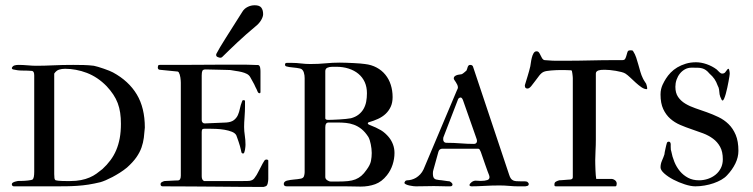

<svg xmlns="http://www.w3.org/2000/svg" viewBox="-20 -723 2922 745"><path d="M25.9 -8.3Q25.9 -11.7 29.5 -14.2Q33.2 -16.6 38.1 -18.1Q43 -19.5 47.1 -20.3Q51.3 -21 52.7 -21H64Q69.8 -21 76.4 -21.5Q83 -22 89.4 -22.7Q95.7 -23.4 100.3 -24.4Q105 -25.4 106.9 -26.9Q112.8 -32.7 112.8 -56.6V-430.2Q112.8 -446.3 104.5 -447.8Q88.9 -449.2 67.9 -449.2Q57.1 -449.2 48.1 -450.4Q39.1 -451.7 30.8 -453.6Q25.9 -455.1 25.9 -459.5Q29.3 -467.3 36.4 -469.2Q43.5 -471.2 51.3 -471.2Q68.4 -471.2 87.4 -469.5Q106.4 -467.8 119.6 -467.8Q151.9 -467.8 186.3 -469.5Q220.7 -471.2 264.2 -471.2Q285.2 -471.2 304.9 -470.7Q324.7 -470.2 344.2 -467.8Q350.1 -466.8 360.6 -463.6Q371.1 -460.4 382.6 -456.5Q394 -452.6 404.1 -448.5Q414.1 -444.3 418.5 -441.9Q479.5 -408.7 510.7 -356.7Q542 -304.7 542 -228Q540.5 -207.5 538.1 -188.5Q535.6 -169.4 529.1 -150.6Q522.5 -131.8 509.3 -112.8Q496.1 -93.8 472.7 -72.8Q459.5 -62 444.8 -52.7Q430.2 -43.5 416.3 -36.1Q402.3 -28.8 390.4 -23.7Q378.4 -18.6 369.6 -16.1Q345.7 -10.3 323.7 -6.8Q301.8 -3.4 280.3 -2Q258.8 -0.5 236.6 -0.2Q214.4 0 189.9 0H106H32.7Q25.9 -1.5 25.9 -8.3ZM190.4 -47.4Q190.4 -39.1 191.2 -32.5Q191.9 -25.9 196.3 -23.4Q200.2 -22.5 206.8 -21.7Q213.4 -21 221.4 -20.8Q229.5 -20.5 237.5 -20.5Q245.6 -20.5 252.4 -20.5Q275.9 -20.5 294.2 -24.2Q312.5 -27.8 327.4 -34.2Q342.3 -40.5 354.2 -49.1Q366.2 -57.6 377.4 -66.9Q395 -83 408.4 -101.1Q421.9 -119.1 430.9 -140.4Q439.9 -161.6 444.6 -186.8Q449.2 -211.9 449.2 -242.7Q449.2 -265.6 446.3 -285.4Q443.4 -305.2 436.8 -322.8Q430.2 -340.3 419.4 -356.4Q408.7 -372.6 393.6 -388.7Q376.5 -406.2 357.2 -419.2Q337.9 -432.1 316.9 -440.2Q295.9 -448.2 274.7 -452.1Q253.4 -456.1 232.9 -456.1Q220.2 -456.1 209.5 -452.9Q198.7 -449.7 190.4 -437.5Z M774.4 -244.1 857.9 -247.6Q877.4 -249 887.7 -257.1Q897.9 -265.1 903.1 -276.6Q908.2 -288.1 910.9 -301.8Q913.6 -315.4 918.9 -328.6Q920.4 -334.5 923.8 -334.5Q930.7 -334.5 930.7 -331.1V-311.5Q930.7 -292 929 -269.3Q927.2 -246.6 927.2 -230.5Q927.2 -214.8 929.9 -197.3Q932.6 -179.7 932.6 -161.1Q932.6 -158.7 932.1 -153.3Q931.6 -147.9 930.7 -142.1Q929.7 -136.2 928 -131.8Q926.3 -127.4 923.3 -127.4Q918 -127.4 916.7 -132.6Q915.5 -137.7 914.6 -142.1Q913.6 -147.9 911.1 -156.2Q908.7 -164.6 905.8 -173.1Q902.8 -181.6 900.4 -188.5Q897.9 -195.3 897 -197.8Q892.6 -206.5 879.9 -211.7Q867.2 -216.8 851.3 -219.5Q835.4 -222.2 818.6 -222.9Q801.8 -223.6 789.1 -223.6H774.4Q766.6 -223.6 764.6 -220.5Q762.7 -217.3 762.7 -210.4V-39.1Q762.7 -24.4 772 -20.5H920.4Q930.2 -20.5 940.7 -20.8Q951.2 -21 954.6 -22.9Q961.9 -24.9 967 -31.5Q972.2 -38.1 975.6 -43.9Q977.1 -46.4 981.2 -54.2Q985.4 -62 990 -71Q994.6 -80.1 998.8 -87.9Q1002.9 -95.7 1004.9 -98.1Q1007.8 -104 1014.6 -104Q1019 -104 1021 -100.6V-27.8Q1021 -23.4 1020.3 -19.8Q1019.5 -16.1 1018.6 -10.7Q1016.6 -3.9 1013.7 -1.7Q1010.7 0.5 1002.4 2.4Q953.1 2.4 908.9 2Q864.7 1.5 819.3 1.2Q773.9 1 723.6 0.5Q673.3 0 611.3 0Q603 0 603 -8.3Q603 -13.7 608.4 -16.6Q613.8 -19.5 618.2 -20.5Q621.1 -20.5 627.7 -21Q634.3 -21.5 642.1 -21.7Q649.9 -22 657.2 -22.5Q664.6 -22.9 669.9 -22.9Q681.6 -22.9 681.6 -41.5V-401.9Q681.6 -410.2 679.9 -422.4Q678.2 -434.6 673.3 -442.9Q669.9 -445.3 669.9 -445.3L601.6 -452.1Q592.3 -452.1 592.3 -461.4Q592.3 -463.9 593.3 -467.5Q594.2 -471.2 599.6 -471.2H679.7Q726.6 -471.2 772 -471.7Q817.4 -472.2 855.5 -472.2H924.8Q932.6 -472.2 941.2 -471.9Q949.7 -471.7 957.5 -471.4Q965.3 -471.2 971.7 -470.9Q978 -470.7 981.4 -470.7Q984.9 -470.2 986.8 -467.3Q988.8 -464.4 989.5 -460.2Q990.2 -456.1 990.5 -451.9Q990.7 -447.8 990.7 -445.3V-365.7Q990.7 -361.3 987.3 -361.3Q981.9 -361.3 979.2 -368.4Q976.6 -375.5 971.2 -385.3Q966.8 -396 960.4 -406.7Q954.1 -417.5 951.2 -423.3Q946.8 -431.6 937.7 -436.3Q928.7 -440.9 917.5 -443.6Q906.2 -446.3 894.5 -447.8Q882.8 -449.2 874 -451.2Q871.1 -451.2 858.9 -451.7Q846.7 -452.1 831.3 -452.4Q815.9 -452.6 801 -453.1Q786.1 -453.6 777.8 -453.6Q767.6 -453.6 765.1 -447.8Q762.7 -441.9 762.7 -430.2V-255.9Q762.7 -251.5 765.9 -247.8Q769 -244.1 774.4 -244.1ZM1001 -668Q1001 -658.2 993.2 -644.8Q985.4 -631.3 969.7 -619.1Q952.6 -605 935.5 -589.8Q918.5 -574.7 901.9 -559.3Q885.3 -543.9 870.4 -529.3Q855.5 -514.6 842.8 -502.4Q840.3 -500 838.1 -499.5Q835.9 -499 835 -499Q831.1 -499 825 -501.5Q818.8 -503.9 818.8 -509.3Q818.8 -510.3 818.8 -511.7Q818.8 -513.2 819.8 -514.6Q830.6 -535.6 855.7 -575.2Q880.9 -614.7 920.9 -678.2Q927.7 -689.5 940.7 -696Q953.6 -702.6 968.3 -702.6Q986.8 -702.6 993.9 -693.4Q1001 -684.1 1001 -668Z M1162.1 -54.7V-419.9Q1162.1 -424.8 1161.4 -430.7Q1160.6 -436.5 1158.9 -441.9Q1157.2 -447.3 1153.8 -451.4Q1150.4 -455.6 1145 -457Q1139.2 -458.5 1131.6 -459.5Q1124 -460.4 1116.5 -461.2Q1108.9 -461.9 1102.1 -462.9Q1095.2 -463.9 1091.3 -465.3Q1085.9 -466.8 1085.9 -472.2Q1085.9 -479 1092.8 -479H1113.3Q1130.4 -479 1147.9 -476.8Q1165.5 -474.6 1184.1 -474.6Q1216.3 -474.6 1243.4 -477.3Q1270.5 -480 1298.3 -480Q1308.6 -480 1322.8 -479.5Q1336.9 -479 1351.1 -478.3Q1365.2 -477.5 1377.7 -476.6Q1390.1 -475.6 1396 -474.6Q1421.4 -471.7 1441.4 -460.9Q1461.4 -450.2 1475.3 -433.1Q1489.3 -416 1496.3 -393.8Q1503.4 -371.6 1503.4 -346.2Q1503.4 -324.7 1496.1 -308.8Q1488.8 -293 1476.3 -281.2Q1463.9 -269.5 1446.8 -261.7Q1429.7 -253.9 1410.6 -248.5Q1407.2 -247.6 1407.2 -244.1Q1407.2 -242.2 1409.4 -240.7Q1411.6 -239.3 1414.1 -238.3Q1440.9 -228 1458 -217.8Q1475.1 -207.5 1489.7 -189.5Q1499.5 -177.2 1505.1 -161.9Q1510.7 -146.5 1510.7 -129.4Q1510.7 -106.9 1503.4 -84.2Q1496.1 -61.5 1481.4 -43Q1461.4 -17.6 1435.8 -8.3Q1410.2 1 1379.4 1Q1367.2 1 1351.6 0.5Q1335.9 0 1319.8 0H1266.6H1185.1H1092.8Q1081.1 0 1081.1 -9.3Q1081.1 -18.1 1092.8 -22Q1107.4 -25.4 1120.6 -26.4Q1133.8 -27.3 1147 -29.8Q1157.2 -31.7 1159.7 -39.8Q1162.1 -47.9 1162.1 -54.7ZM1242.2 -229V-36.1Q1242.2 -28.8 1249.5 -23.7Q1256.8 -18.6 1264.2 -18.6H1290.5Q1313.5 -18.6 1330.1 -20.3Q1346.7 -22 1359.4 -27.1Q1372.1 -32.2 1382.1 -40.8Q1392.1 -49.3 1401.9 -63.5Q1416.5 -83 1419.4 -98.4Q1422.4 -113.8 1422.4 -129.4Q1422.4 -137.2 1421.4 -146Q1420.4 -154.8 1418.7 -163.1Q1417 -171.4 1414.8 -178.5Q1412.6 -185.5 1409.7 -190.9Q1397 -210.9 1382.8 -222.2Q1368.7 -233.4 1353.3 -239Q1337.9 -244.6 1322.3 -246.1Q1306.6 -247.6 1291.5 -247.6H1254.9Q1242.2 -247.6 1242.2 -229ZM1242.2 -264.2Q1242.2 -257.8 1253.4 -257.8Q1259.8 -257.8 1271.7 -258.3Q1283.7 -258.8 1296.6 -259.5Q1309.6 -260.3 1322 -261.5Q1334.5 -262.7 1341.8 -264.2Q1359.4 -269 1371.3 -278.3Q1383.3 -287.6 1390.6 -300.3Q1397.9 -313 1400.9 -328.4Q1403.8 -343.8 1403.8 -361.3Q1403.8 -385.3 1395.3 -404.3Q1386.7 -423.3 1370.8 -436.5Q1355 -449.7 1333 -456.8Q1311 -463.9 1284.7 -463.9H1270Q1258.3 -463.9 1250.2 -460.2Q1242.2 -456.5 1242.2 -446.8Z M1549.3 -13.7Q1549.3 -15.6 1552 -19.5Q1554.7 -23.4 1560.1 -23.4Q1567.9 -23.4 1576.9 -25.9Q1585.9 -28.3 1594.5 -33.4Q1603 -38.6 1610.6 -46.6Q1618.2 -54.7 1623.5 -65.9L1752.9 -372.6Q1753.4 -373.5 1755.1 -377.2Q1756.8 -380.9 1756.8 -383.3Q1756.8 -388.7 1754.4 -394Q1752 -399.4 1748.8 -404.1Q1745.6 -408.7 1743.2 -412.4Q1740.7 -416 1740.7 -418.9Q1740.7 -423.8 1744.1 -426.8Q1747.6 -429.7 1752.2 -431.4Q1756.8 -433.1 1762.2 -433.6Q1767.6 -434.1 1771.5 -435.1Q1775.9 -437 1781.2 -441.7Q1786.6 -446.3 1790 -449.2Q1791.5 -451.7 1792.5 -455.6Q1793.5 -459.5 1794.7 -462.9Q1795.9 -466.3 1798.1 -468.8Q1800.3 -471.2 1804.2 -471.2Q1814 -471.2 1815.9 -462.9L1955.6 -44.9Q1958.5 -35.6 1962.2 -30.5Q1965.8 -25.4 1971.2 -22.9Q1976.6 -20.5 1983.2 -20Q1989.7 -19.5 1998.5 -19.5H2016.1Q2020.5 -19.5 2022.9 -18.6Q2025.4 -18.6 2028.6 -15.1Q2031.7 -11.7 2031.7 -9.3Q2031.7 -1.5 2022.9 -1Q2022 0 2016.1 0H1988.3Q1974.1 0 1955.6 -1.7Q1937 -3.4 1918.5 -3.4Q1888.2 -3.4 1859.9 -1.7Q1831.5 0 1809.6 0Q1807.1 0 1804.4 -1Q1801.8 -2 1801.8 -4.9Q1801.8 -7.8 1804.2 -10.7Q1806.6 -13.7 1810.1 -16.4Q1813.5 -19 1817.6 -20.5Q1821.8 -22 1825.2 -22Q1830.1 -22 1835 -21.5Q1839.8 -21 1845.7 -21Q1861.3 -21 1871.1 -24.4Q1879.4 -27.3 1879.4 -36.1Q1879.4 -37.1 1878.9 -38.6Q1878.4 -40 1877.9 -43Q1876 -47.4 1871.6 -59.3Q1867.2 -71.3 1862.3 -85.4Q1857.4 -99.6 1852.8 -112.8Q1848.1 -126 1845.7 -133.3Q1843.8 -137.7 1841.6 -141.8Q1839.4 -146 1834 -146H1696.8Q1684.6 -146 1681.2 -134.3L1661.6 -63.5Q1660.6 -60.1 1660.2 -57.6Q1659.7 -55.2 1659.7 -50.8Q1659.7 -43 1660.9 -38.3Q1662.1 -33.7 1664.8 -30.8Q1667.5 -27.8 1672.1 -26.6Q1676.8 -25.4 1684.1 -24.4Q1686.5 -24.4 1692.1 -23.7Q1697.8 -22.9 1704.1 -22Q1710.4 -21 1716.1 -20.3Q1721.7 -19.5 1724.1 -19.5Q1726.6 -18.6 1731.2 -14.9Q1735.8 -11.2 1735.8 -6.8Q1735.8 -4.4 1733.9 -2.2Q1731.9 0 1726.6 0H1711.4Q1703.6 0 1690.2 -0.5Q1676.8 -1 1663.1 -1Q1649.9 -1 1631.3 -0.5Q1612.8 0 1593.3 0Q1590.8 0 1583.5 -0.7Q1576.2 -1.5 1568.6 -3.2Q1561 -4.9 1555.2 -7.6Q1549.3 -10.3 1549.3 -13.7ZM1700.2 -189.5Q1699.7 -188.5 1699.7 -184.1V-181.6Q1699.7 -176.3 1702.9 -172.6Q1706.1 -168.9 1711.4 -168.9Q1741.2 -168.9 1767.8 -166.7Q1794.4 -164.6 1819.3 -164.6Q1824.7 -164.6 1827.6 -167.7Q1830.6 -170.9 1830.6 -173.8V-179.2Q1830.6 -180.2 1830.1 -181.2Q1829.1 -182.6 1828.6 -186L1776.4 -334.5Q1772.5 -344.7 1767.1 -344.7Q1764.6 -344.7 1761.7 -342.8Q1758.8 -340.8 1757.8 -338.9Z M2131.3 -7.8Q2131.3 -15.1 2137.2 -18.3Q2143.1 -21.5 2149.9 -23.4Q2152.8 -23.4 2158.9 -23.9Q2165 -24.4 2171.9 -24.9Q2178.7 -25.4 2184.6 -25.9Q2190.4 -26.4 2192.9 -26.4Q2202.6 -27.3 2202.6 -35.6V-418.9Q2202.6 -420.4 2202.4 -423.8Q2202.1 -427.2 2201.7 -431.2Q2201.2 -435.1 2200.7 -439Q2200.2 -442.9 2199.7 -444.3Q2199.7 -445.3 2199.2 -447.3Q2198.7 -449.2 2196.3 -450.2Q2194.8 -450.2 2191.4 -450.4Q2188 -450.7 2184.1 -450.7Q2180.2 -450.7 2176.8 -450.9Q2173.3 -451.2 2171.9 -451.2H2153.3Q2145.5 -451.2 2136.2 -450.7Q2127 -450.2 2117.9 -449.5Q2108.9 -448.7 2101.6 -447.5Q2094.2 -446.3 2089.8 -444.3Q2081.5 -440.9 2073 -430.4Q2064.5 -419.9 2056.4 -408.4Q2048.3 -397 2040.8 -388.2Q2033.2 -379.4 2026.9 -379.4Q2016.6 -379.4 2016.6 -390.1V-392.6Q2022 -410.6 2027.6 -428.7Q2033.2 -446.8 2037.6 -465.3Q2038.6 -469.7 2039.8 -479.2Q2041 -488.8 2043.5 -498.8Q2045.9 -508.8 2050.3 -516.4Q2054.7 -523.9 2062 -523.9Q2067.9 -523.9 2071.3 -519.3Q2074.7 -514.6 2077.4 -508.5Q2080.1 -502.4 2083.5 -496.8Q2086.9 -491.2 2092.8 -489.7Q2112.3 -487.8 2125 -487.5Q2137.7 -487.3 2150.9 -487.3H2171.4Q2222.2 -487.3 2270.5 -488.5Q2318.8 -489.7 2369.6 -489.7H2395Q2404.3 -489.7 2406.7 -496.6Q2407.7 -498 2408.9 -501.7Q2410.2 -505.4 2411.4 -509.8Q2412.6 -514.2 2413.8 -518.3Q2415 -522.5 2416 -523.9Q2418 -526.9 2421.4 -527.3Q2424.8 -527.8 2427.2 -527.8Q2431.6 -527.8 2433.3 -527.3Q2435.1 -526.9 2437 -523.9Q2444.3 -512.7 2448.7 -499.3Q2453.1 -485.8 2457 -471.9Q2460.9 -458 2464.8 -444.3Q2468.8 -430.7 2474.6 -418.9Q2475.6 -416.5 2477.5 -413.3Q2479.5 -410.2 2481.4 -407Q2483.4 -403.8 2485.1 -401.4Q2486.8 -398.9 2487.3 -397.9Q2487.8 -396 2489.5 -390.4Q2491.2 -384.8 2491.2 -379.9Q2491.2 -377 2489.7 -377Q2480 -377 2469 -384.5Q2458 -392.1 2447 -402.1Q2436 -412.1 2425.5 -422.1Q2415 -432.1 2406.7 -437.5Q2401.4 -440.9 2391.1 -443.6Q2380.9 -446.3 2369.1 -448.2Q2357.4 -450.2 2346.7 -451.2Q2335.9 -452.1 2330.1 -452.1H2320.8Q2316.4 -452.1 2311.5 -451.7Q2306.6 -451.2 2302.2 -449.7Q2297.9 -448.2 2294.9 -445.3Q2292 -442.4 2292 -437.5V-181.6Q2292 -159.2 2290.8 -138.9Q2289.6 -118.7 2289.6 -101.6Q2289.6 -95.7 2289.8 -85.4Q2290 -75.2 2290.5 -64.2Q2291 -53.2 2291.7 -43.5Q2292.5 -33.7 2293.5 -28.8H2352.1Q2359.4 -28.8 2366.2 -23.7Q2373 -18.6 2373 -10.3Q2373 -7.8 2372.1 -3.9Q2371.1 0 2368.2 0H2184.6H2156.7H2138.2Q2132.8 0 2132.1 -1.5Q2131.3 -2.9 2131.3 -7.8Z M2543 -73.7Q2543 -86.9 2548.8 -100.1Q2554.7 -113.3 2558.1 -124Q2558.1 -126.5 2559.3 -132.6Q2560.5 -138.7 2562 -145.5Q2563.5 -152.3 2564.9 -158.4Q2566.4 -164.6 2567.4 -167.5Q2568.8 -173.3 2575.2 -173.3Q2581.5 -173.3 2582.5 -164.1V-152.8Q2582.5 -145 2583 -142.1Q2583.5 -139.2 2584.5 -136.7Q2588.4 -115.2 2596.7 -95Q2605 -74.7 2618.2 -58.8Q2631.3 -43 2649.7 -33.2Q2668 -23.4 2692.4 -23.4Q2710.4 -23.4 2727.1 -29.1Q2743.7 -34.7 2756.6 -45.2Q2769.5 -55.7 2777.1 -70.8Q2784.7 -85.9 2784.7 -105Q2784.7 -134.3 2774.2 -153.3Q2763.7 -172.4 2746.8 -184.8Q2730 -197.3 2708.3 -205.6Q2686.5 -213.9 2663.8 -221.4Q2641.1 -229 2619.4 -238.3Q2597.7 -247.6 2580.8 -262.5Q2564 -277.3 2553.5 -299.8Q2543 -322.3 2543 -356.4Q2543 -367.7 2545.2 -377Q2547.4 -386.2 2550.8 -393.8Q2554.2 -401.4 2557.6 -407.2Q2561 -413.1 2564 -418Q2571.3 -429.7 2582.3 -441.2Q2593.3 -452.6 2607.9 -461.4Q2622.6 -470.2 2640.9 -475.8Q2659.2 -481.4 2680.7 -481.4Q2700.7 -481.4 2722.2 -473.9Q2743.7 -466.3 2760.7 -453.6Q2766.1 -448.2 2771.5 -442.9Q2776.9 -437.5 2782.2 -437.5Q2789.6 -437.5 2793.7 -442.1Q2797.9 -446.8 2803.2 -454.6Q2804.2 -455.1 2804.9 -455.6Q2805.7 -456.1 2806.6 -456.1Q2808.1 -456.1 2808.8 -453.6Q2809.6 -451.2 2810.3 -448Q2811 -444.8 2811.3 -441.4Q2811.5 -438 2811.5 -436.5Q2811.5 -435.1 2810.3 -426.8Q2809.1 -418.5 2806.9 -407Q2804.7 -395.5 2802 -382.6Q2799.3 -369.6 2796.1 -358.6Q2793 -347.7 2789.8 -340.3Q2786.6 -333 2783.7 -333Q2782.7 -333 2782.2 -333.5Q2780.8 -334.5 2780.3 -335.4Q2776.4 -342.8 2774.7 -347.7Q2772.9 -352.5 2772.2 -356.9Q2771.5 -361.3 2771.2 -365.7Q2771 -370.1 2770 -376Q2769 -383.3 2765.1 -390.1Q2759.3 -406.2 2752.2 -416.5Q2745.1 -426.8 2732.9 -437.5Q2725.6 -446.3 2719 -450.9Q2712.4 -455.6 2704.6 -457.8Q2696.8 -460 2687 -460.2Q2677.2 -460.4 2663.1 -460.4Q2649.4 -460.4 2637.9 -454.1Q2626.5 -447.8 2618.2 -437.5Q2609.9 -427.2 2605.2 -413.8Q2600.6 -400.4 2600.6 -386.2Q2600.6 -362.3 2611.1 -346.9Q2621.6 -331.5 2638.9 -321Q2656.2 -310.5 2678.2 -303Q2700.2 -295.4 2722.9 -287.4Q2745.6 -279.3 2767.6 -268.8Q2789.6 -258.3 2806.9 -241.5Q2824.2 -224.6 2834.7 -199.7Q2845.2 -174.8 2845.2 -137.7Q2845.2 -112.8 2833.3 -88.4Q2821.3 -64 2801.3 -43Q2792.5 -33.2 2778.8 -25.4Q2765.1 -17.6 2748.8 -12Q2732.4 -6.3 2714.1 -3.2Q2695.8 0 2678.2 0Q2660.6 0 2637.2 -7.6Q2613.8 -15.1 2592.8 -26.1Q2571.8 -37.1 2557.4 -50Q2543 -63 2543 -73.7Z"/></svg>

Font: IM FELL French Canon SC
Style: Regular
Weight: 400
Designer: Igino Marini
Foundry: Igino Marini
Version: 3.00